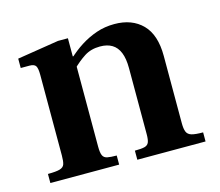

<svg xmlns="http://www.w3.org/2000/svg" viewBox="-76 -578 772 674"><g transform="rotate(-15 310.0 -240.5)"><path d="M345 0V-33Q369 -33 380.5 -36Q392 -39 396 -48.5Q400 -58 400 -78V-318Q400 -353 391 -375Q382 -397 364.5 -407.5Q347 -418 321 -418Q288 -418 264 -402.5Q240 -387 217 -364L215 -402Q239 -425 266.5 -442.5Q294 -460 324.5 -470.5Q355 -481 390 -481Q454 -481 491.5 -443Q529 -405 529 -328V-83Q529 -63 533.5 -52Q538 -41 551.5 -37Q565 -33 593 -33V0ZM29 0V-33Q59 -33 72.5 -37Q86 -41 89.5 -51.5Q93 -62 93 -83V-376Q93 -400 87.5 -408.5Q82 -417 65 -417H33V-451L184 -475H220V-409H224V-80Q224 -58 228.5 -48Q233 -38 245 -35.5Q257 -33 279 -33V0Z"/></g></svg>

Font: Frank Ruhl Libre SemiBold
Style: Regular
Weight: 600
Designer: Yanek Iontef
Foundry: Fontef
Version: Version 6.003;gftools[0.9.30]